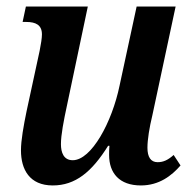

<svg xmlns="http://www.w3.org/2000/svg" viewBox="-20 -556 589 586"><path d="M141 10C210 10 260 -31 310 -111H314C313 -101 313 -91 313 -83C313 -28 344 10 410 10C466 10 504 -20 531 -51L510 -83C492 -67 478 -61 461 -61C440 -61 430 -77 430 -105C430 -130 436 -167 445 -204L516 -536H397L345 -295C322 -183 259 -67 202 -67C174 -67 166 -91 166 -116C166 -144 174 -186 185 -237L248 -536H59L49 -489H60C89 -489 108 -480 108 -451C108 -440 105 -421 101 -401L61 -216C52 -172 44 -128 44 -97C44 -39 70 10 141 10Z"/></svg>

Font: Noto Serif Condensed SemiBold
Style: Italic
Weight: 600
Width: 3
Italic angle: -12°
Designer: Monotype Design Team
Foundry: Monotype Imaging Inc.
Version: Version 2.014